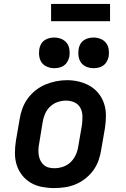

<svg xmlns="http://www.w3.org/2000/svg" viewBox="-20 -949 640 977"><path d="M255 8Q224 8 193 2Q162 -4 136.5 -19Q111 -34 92.5 -57.5Q74 -81 65 -109.5Q56 -138 56 -169.5Q56 -201 61 -233L80 -343Q84 -370 94 -397Q104 -424 121 -447.5Q138 -471 161.5 -489.5Q185 -508 211.5 -519Q238 -530 265.5 -535.5Q293 -541 321 -541Q353 -541 383 -533.5Q413 -526 438.5 -511Q464 -496 482.5 -472.5Q501 -449 510 -420.5Q519 -392 519 -360.5Q519 -329 514 -297L495 -187Q491 -160 481.5 -133Q472 -106 455 -82.5Q438 -59 414.5 -40.5Q391 -22 364.5 -11Q338 0 310 4Q282 8 255 8ZM257 -93Q279 -93 301 -100.5Q323 -108 339.5 -124Q356 -140 365.5 -161Q375 -182 378 -203L397 -313Q400 -336 399.5 -358.5Q399 -381 389 -400Q379 -419 359 -428Q339 -437 316 -437Q294 -437 272.5 -429.5Q251 -422 234.5 -406Q218 -390 209 -369Q200 -348 197 -327L179 -217Q176 -202 175.5 -187Q175 -172 177.5 -157.5Q180 -143 186.5 -130.5Q193 -118 203.5 -109Q214 -100 228 -96.5Q242 -93 257 -93ZM456 -602Q438 -602 420.5 -609Q403 -616 393 -629.5Q383 -643 380 -661.5Q377 -680 380 -699Q382 -712 388.5 -724Q395 -736 406.5 -744Q418 -752 431 -755Q444 -758 456 -758Q475 -758 492 -751Q509 -744 519.5 -730.5Q530 -717 533 -698.5Q536 -680 533 -661Q530 -648 523.5 -636Q517 -624 506 -616Q495 -608 482 -605Q469 -602 456 -602ZM256 -602Q238 -602 220.5 -609Q203 -616 193 -629.5Q183 -643 180 -661.5Q177 -680 180 -699Q182 -712 188.5 -724Q195 -736 206.5 -744Q218 -752 231 -755Q244 -758 256 -758Q275 -758 292 -751Q309 -744 319.5 -730.5Q330 -717 333 -698.5Q336 -680 333 -661Q330 -648 323.5 -636Q317 -624 306 -616Q295 -608 282 -605Q269 -602 256 -602ZM240 -841V-929H540V-841Z"/></svg>

Font: Iosevka Curly Slab Extended
Style: Bold Italic
Weight: 700
Width: 7
Italic angle: -9°
Monospace: yes
Designer: Belleve Invis
Foundry: Belleve Invis
Version: Version 11.0.0; ttfautohint (v1.8.3)